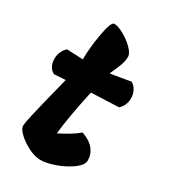

<svg xmlns="http://www.w3.org/2000/svg" viewBox="-180 -815 794 902"><g transform="rotate(30 217.0 -364.0)"><path d="M235 -393Q202 -242 192 -147Q256 -178 295 -211Q339 -196 360.5 -169.5Q382 -143 382 -109Q382 -85 348 -59.5Q314 -34 267 -17Q220 0 187 0Q158 0 122.5 -17.5Q87 -35 62 -58.5Q37 -82 37 -99Q37 -113 47.5 -159.5Q58 -206 66.5 -239.5Q75 -273 79 -289L103 -385L42 -381Q25 -389 16 -406Q7 -423 7 -445Q7 -485 36 -513Q72 -511 124 -509Q124 -573 138 -650.5Q152 -728 169 -728Q190 -728 222 -710Q254 -692 278 -668Q302 -644 302 -626Q302 -603 293.5 -579.5Q285 -556 266 -515Q283 -517 352 -529L375 -533Q393 -523 402.5 -504Q412 -485 412 -463Q412 -445 405 -428Q398 -411 384 -399Z"/></g></svg>

Font: Mogra
Style: Regular
Weight: 400
Designer: Lipi Raval
Foundry: Lipi Raval
Version: Version 1.002;PS 1.002;hotconv 1.0.88;makeotf.lib2.5.647800;